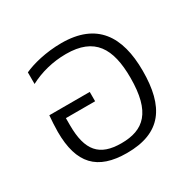

<svg xmlns="http://www.w3.org/2000/svg" viewBox="-123 -660 815 802"><g transform="rotate(-30 284.5 -258.5)"><path d="M273 9C438 9 501 -83 501 -256C501 -423 434 -526 264 -526C189 -526 121 -508 82 -490V-434C133 -461 194 -477 258 -477C395 -477 442 -399 442 -256C442 -91 381 -38 273 -38C168 -38 124 -88 124 -211V-245H265V-290H70C68 -267 66 -235 66 -212C66 -59 131 9 273 9Z"/></g></svg>

Font: Noto Sans Thai UI Light
Style: Regular
Weight: 300
Designer: Monotype Design Team
Foundry: Monotype Imaging Inc.
Version: Version 2.000